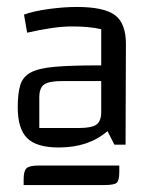

<svg xmlns="http://www.w3.org/2000/svg" viewBox="-20 -766 429 552"><path d="M149 -342Q85 -342 58 -369Q31 -396 31 -457Q31 -498 38.5 -522Q46 -546 69 -558Q92 -570 138 -574Q184 -578 261 -578H295V-533H159Q122 -533 107.5 -523.5Q93 -514 93 -486V-398H207Q244 -398 257.5 -408Q271 -418 271 -444V-682Q238 -690 187 -690Q159 -690 126 -685Q93 -680 58 -672L49 -724Q76 -734 119.5 -740Q163 -746 201 -746Q279 -746 310.5 -722.5Q342 -699 342 -640L341 -350H309L289 -389Q235 -342 149 -342ZM48 -251Q48 -275 56.5 -282.5Q65 -290 90 -290H323V-272Q323 -247 315.5 -240.5Q308 -234 281 -234H48Z"/></svg>

Font: Changa ExtraLight Light
Style: Regular
Weight: 300
Version: Version 3.002; ttfautohint (v1.8.2)